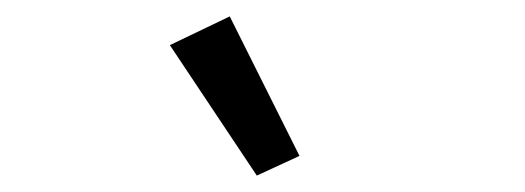

<svg xmlns="http://www.w3.org/2000/svg" viewBox="-20 -799 640 234"><path d="M187 -744 260 -779 345 -609 293 -585Z"/></svg>

Font: IBM Plex Sans Thai
Style: Regular
Weight: 400
Designer: Mike Abbink, Paul van der Laan, Pieter van Rosmalen, Ben Mitchell, Mark Frömberg
Foundry: Bold Monday
Version: Version 1.2